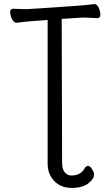

<svg xmlns="http://www.w3.org/2000/svg" viewBox="-20 -728 540 943"><path d="M429 158Q399 195 332 195Q265 195 231 141Q214 114 214 76V-630Q105 -623 64 -616Q48 -616 39 -634.5Q30 -653 30 -667Q30 -685 45 -685Q52 -685 70.5 -684Q89 -683 109 -683Q123 -683 365 -700Q404 -703 443 -708Q457 -708 465 -689.5Q473 -671 473 -657Q473 -639 459 -639Q403 -642 388 -642L283 -635Q284 -276 285 72Q285 103 298 118.5Q311 134 331 134Q377 134 396 98Q403 87 412.5 87Q422 87 432 102.5Q442 118 442 130.5Q442 143 429 158Z"/></svg>

Font: LXGW WenKai Mono TC
Style: Regular
Weight: 400
Designer: LXGW / Fontworks Inc.
Foundry: LXGW / Fontworks Inc.
Version: Version 1.330